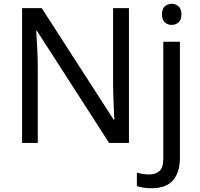

<svg xmlns="http://www.w3.org/2000/svg" viewBox="-20 -757 1058 1017"><path d="M201 -714 582 -123H586Q585 -134 584 -156Q583 -178 582 -204.5Q581 -231 580 -259Q579 -287 579 -311V-714H663V0H558L176 -593H172Q174 -558 177 -506Q180 -454 180 -399V0H97V-714ZM838 -681Q838 -710 853 -723.5Q868 -737 890 -737Q910 -737 925.5 -723.5Q941 -710 941 -681Q941 -652 925.5 -638.5Q910 -625 890 -625Q868 -625 853 -638.5Q838 -652 838 -681ZM782 240Q756 240 737 236.5Q718 233 705 228V157Q720 162 736 164.5Q752 167 771 167Q803 167 824 149.5Q845 132 845 83V-536H933V80Q933 155 897 197.5Q861 240 782 240Z"/></svg>

Font: BC Sans
Style: Regular
Weight: 400
Designer: Monotype Design Team
Province of B.C.
Foundry: Monotype Imaging Inc.
Version: Version 2.000;GOOG;noto-source:20170915:90ef993387c0